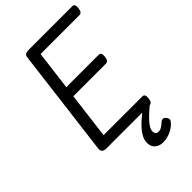

<svg xmlns="http://www.w3.org/2000/svg" viewBox="-325 -985 1347 1347"><g transform="rotate(-45 349.0 -311.5)"><path d="M141 0Q118 0 107.5 -9.5Q97 -19 99 -40L200 -848Q202 -862 213 -868.5Q224 -875 246 -875H676Q689 -875 694.5 -866Q700 -857 697 -835Q695 -814 687.5 -804.5Q680 -795 667 -795H282L245 -503H566Q579 -503 584.5 -494Q590 -485 588 -463Q586 -442 578 -432.5Q570 -423 557 -423H235L192 -80H576Q589 -80 594.5 -71Q600 -62 598 -40Q596 -19 588.5 -9.5Q581 0 567 0ZM454 252Q417 252 393 232Q369 212 369 175Q369 148 381 123.5Q393 99 413.5 75.5Q434 52 462.5 27.5Q491 3 525 -23H589V-16Q563 5 539 26.5Q515 48 495.5 68.5Q476 89 464.5 108Q453 127 453 144Q453 160 461 168Q469 176 482 176Q499 176 514 166.5Q529 157 548 140Q555 134 565 133Q575 132 585 141Q594 150 597.5 161.5Q601 173 595 182Q582 202 557.5 218.5Q533 235 505.5 243.5Q478 252 454 252Z"/></g></svg>

Font: Playwrite GB J
Style: Italic
Weight: 400
Italic angle: -7.01216°
Designer: Veronika Burian, José Scaglione
Foundry: TypeTogether
Version: Version 1.002